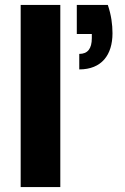

<svg xmlns="http://www.w3.org/2000/svg" viewBox="-20 -760 506 780"><path d="M418 -740H292V-622H353V-605C353 -562 336 -541 302 -541V-478C393 -478 437 -537 437 -625C437 -660 432 -699 418 -740ZM64 0H225V-740H64Z"/></svg>

Font: Malmofest
Style: Bold
Weight: 700
Designer: Jonny Pinhorn (Poppins), Kolossal
Version: Version 1.004;Glyphs 3.1.2 (3151)